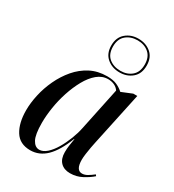

<svg xmlns="http://www.w3.org/2000/svg" viewBox="-194 -919 945 1040"><g transform="rotate(30 278.0 -398.5)"><path d="M157 10Q91 10 60.5 -39Q30 -88 30 -167Q30 -213 41.5 -265Q53 -317 76.5 -367Q100 -417 134.5 -457.5Q169 -498 215 -522Q261 -546 319 -546Q357 -546 381 -535Q405 -524 422 -508L488 -535H513L442 -202Q439 -189 435 -167Q431 -145 428 -123Q425 -101 425 -86Q425 -21 463 -21Q479 -21 495.5 -30.5Q512 -40 531 -55L537 -47Q515 -27 480.5 -8.5Q446 10 406 10Q368 10 346.5 -12Q325 -34 325 -75Q325 -98 328 -118Q331 -138 335 -162H333Q299 -74 256 -32Q213 10 157 10ZM198 -17Q221 -17 244 -37.5Q267 -58 286.5 -91Q306 -124 321 -162.5Q336 -201 343 -236L399 -503Q388 -519 370.5 -527Q353 -535 332 -535Q295 -535 264.5 -509.5Q234 -484 210.5 -441.5Q187 -399 170.5 -348.5Q154 -298 146 -246.5Q138 -195 138 -151Q138 -78 154.5 -47.5Q171 -17 198 -17ZM365 -597Q318 -597 286 -624.5Q254 -652 254 -702Q254 -752 286 -779.5Q318 -807 364 -807Q411 -807 443 -780Q475 -753 475 -702Q475 -651 443 -624Q411 -597 365 -597ZM365 -607Q407 -607 435 -631Q463 -655 463 -702Q463 -749 435 -773Q407 -797 365 -797Q322 -797 293.5 -773Q265 -749 265 -702Q265 -654 293.5 -630.5Q322 -607 365 -607Z"/></g></svg>

Font: Noto Serif Display SemiCondensed Medium
Style: Italic
Weight: 500
Width: 4
Italic angle: -12°
Designer: Monotype Design Team
Foundry: Monotype Imaging Inc.
Version: Version 2.009